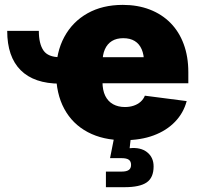

<svg xmlns="http://www.w3.org/2000/svg" viewBox="-20 -570 826 794"><path d="M228.5 -224.1Q121.1 -224.1 65.4 -279.8Q9.8 -335.4 9.8 -442.4H140.6Q140.6 -389.2 159.7 -361.3Q178.7 -333.5 228.5 -333.5ZM492.2 9.8Q405.8 9.8 342.8 -23.7Q279.8 -57.1 245.8 -119.9Q211.9 -182.6 211.9 -270Q211.9 -354 245.8 -417Q279.8 -480 341.8 -514.9Q403.8 -549.8 487.8 -549.8Q549.3 -549.8 599.4 -530.5Q649.4 -511.2 685.1 -475.1Q720.7 -439 739.7 -387.5Q758.8 -335.9 758.8 -271.5V-225.6H272V-333.5H667.5L575.7 -311Q575.7 -343.8 565.9 -366.2Q556.2 -388.7 537.1 -400.4Q518.1 -412.1 489.7 -412.1Q461.9 -412.1 442.9 -400.4Q423.8 -388.7 413.8 -366.2Q403.8 -343.8 403.8 -311V-232.4Q403.8 -196.8 415.3 -173.6Q426.8 -150.4 447.8 -138.9Q468.8 -127.4 496.6 -127.4Q516.6 -127.4 533.2 -133.1Q549.8 -138.7 561.5 -149.2Q573.2 -159.7 579.1 -174.3L752 -151.9Q738.8 -102.5 703.6 -66.2Q668.5 -29.8 615.2 -10Q562 9.8 492.2 9.8ZM418 204.1V139.6H482.9Q503.4 139.6 512.7 132.8Q522 126 522 111.8Q522 97.2 512.7 90.6Q503.4 84 482.9 84H435.1L455.6 -19.5H521V0L516.1 43Q561 38.1 588.1 59.3Q615.2 80.6 615.2 118.2Q615.2 164.6 586.7 184.3Q558.1 204.1 495.1 204.1Z"/></svg>

Font: Inter 16pt Black
Style: Regular
Weight: 900
Version: Version 4.001;git-66647c0bb